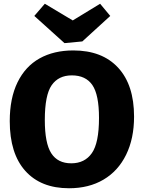

<svg xmlns="http://www.w3.org/2000/svg" viewBox="-20 -990 766 1024"><path d="M32 -344Q32 -466 73.5 -551Q115 -636 191 -678.5Q267 -721 371 -721Q525 -721 610 -629Q695 -537 695 -368Q695 -251 652.5 -164.5Q610 -78 532 -32Q454 14 348 14Q198 14 115 -78.5Q32 -171 32 -344ZM508 -361Q508 -485 472.5 -536.5Q437 -588 363 -588Q292 -588 255.5 -535.5Q219 -483 219 -350Q219 -226 253.5 -172.5Q288 -119 360 -119Q432 -119 470 -173.5Q508 -228 508 -361ZM368 -881 514 -970 568 -905 419 -769 324 -760 163 -905 219 -970Z"/></svg>

Font: Bitter Pro ExtraBold
Style: Regular
Weight: 800
Designer: Sol Matas, and Bitter project Authors
Foundry: Sol Matas
Version: Version 1.010